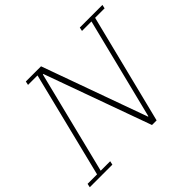

<svg xmlns="http://www.w3.org/2000/svg" viewBox="-165 -908 1117 1117"><g transform="rotate(-45 394.0 -349.0)"><path d="M-2 -23H76L238 -675H160L165 -698H290L523 -51H526L682 -675H604L609 -698H795L790 -675H712L543 0H505L268 -657H264L106 -23H184L179 0H-7Z"/></g></svg>

Font: IBM Plex Serif ExtLt
Style: Italic
Weight: 200
Italic angle: -14°
Designer: Mike Abbink, Paul van der Laan, Pieter van Rosmalen
Foundry: Bold Monday
Version: Version 3.001